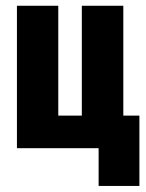

<svg xmlns="http://www.w3.org/2000/svg" viewBox="-20 -504 497 653"><path d="M315.4 128.4H454.1V-110.8H399.4V-484.4H258.3V-110.8H178.2V-484.4H37.6V0H315.4Z"/></svg>

Font: Roboto Flex
Style: wght 700 wdth 25 opsz 34 GRAD 0.00 slnt 0.00 XTRA 468 XOPQ 96 YOPQ 79 YTLC 514 YTUC 712 YTAS 750 YTDE -203.00 YTFI 738
Weight: 700
Width: 1
Designer: Berlow after Robertson
Foundry: Google
Version: Version 3.100